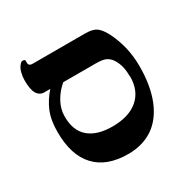

<svg xmlns="http://www.w3.org/2000/svg" viewBox="-138 -715 844 853"><g transform="rotate(-30 284.0 -288.0)"><path d="M48 -507V-504Q48 -523 53 -543Q57 -560 67 -573Q76 -585 83 -585Q96 -585 96 -578V-567Q96 -551 116 -551H385Q423 -551 442 -538Q462 -524 481 -486Q500 -447 511 -402Q522 -355 522 -304Q522 -206 494 -135Q465 -63 412 -27Q358 9 285 9Q174 9 117 -53Q60 -114 60 -233Q60 -294 78 -337Q96 -379 128 -415H98Q74 -415 61 -436Q48 -456 48 -507ZM463 -287 462 -286Q462 -318 456 -340Q450 -362 438 -380Q427 -397 409 -405Q394 -412 355 -412H193Q161 -386 141 -349Q122 -314 122 -276Q122 -204 164 -168Q206 -132 285 -132Q370 -132 417 -173Q463 -213 463 -287Z"/></g></svg>

Font: Libra Serif Modern
Style: Bold
Weight: 700
Designer: Stefan Peev, Context Ltd
Foundry: Ascender Corporation
Version: Version 1.000